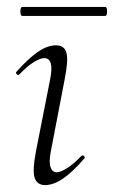

<svg xmlns="http://www.w3.org/2000/svg" viewBox="-20 -526 330 555"><path d="M110 9Q88 9 80.5 -11Q73 -31 84 -89L125 -297Q137 -358 108 -358Q96 -358 77 -346Q58 -334 36 -311Q33 -307 28.5 -311.5Q24 -316 28 -319Q62 -357 89.5 -376Q117 -395 142 -395Q166 -395 172 -373.5Q178 -352 167 -297L127 -89Q121 -58 126 -43Q131 -28 144 -28Q155 -28 174 -40Q193 -52 215 -75Q219 -79 223 -74.5Q227 -70 223 -67Q190 -29 162.5 -10Q135 9 110 9ZM44 -480Q41 -480 39.5 -486.5Q38 -493 39.5 -499.5Q41 -506 44 -506H284Q288 -506 289 -499.5Q290 -493 289 -486.5Q288 -480 284 -480Z"/></svg>

Font: Cormorant Garamond Light Light
Style: Italic
Weight: 300
Italic angle: -10°
Version: Version 4.001